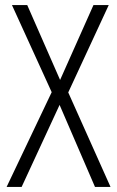

<svg xmlns="http://www.w3.org/2000/svg" viewBox="-20 -827 460 754"><path d="M414 -93 248 -464 407 -807H347L216 -513L87 -807H27L183 -465L6 -93H65L214 -415L353 -93Z"/></svg>

Font: Noto Sans Kannada UI Condensed Light
Style: Regular
Weight: 300
Width: 3
Designer: Jelle Bosma - Monotype Design Team
Foundry: Monotype Imaging Inc.
Version: Version 2.005